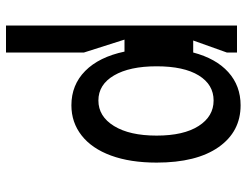

<svg xmlns="http://www.w3.org/2000/svg" viewBox="-111 -699 822 640"><g transform="rotate(-90 300.0 -379.0)"><path d="M535 0H445V-34L485 -146H445Q425 -70 379.5 -29Q334 12 269 12Q181 12 129.5 -61.5Q78 -135 78 -268Q78 -356 101.5 -420Q125 -484 168.5 -518Q212 -552 269 -552Q337 -552 383.5 -506Q430 -460 448 -375H488L445 -510V-770H535ZM399 -268Q399 -358 368.5 -410Q338 -462 285 -462Q232 -462 200 -410Q168 -358 168 -268Q168 -178 200 -128Q232 -78 285 -78Q338 -78 368.5 -127.5Q399 -177 399 -268Z"/></g></svg>

Font: Fliege Mono Thin
Style: Regular
Weight: 100
Version: Version 0.020;Glyphs 3.3 (3306)